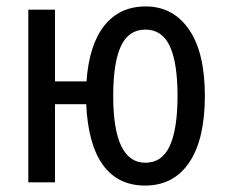

<svg xmlns="http://www.w3.org/2000/svg" viewBox="-20 -567 701 597"><path d="M617 -269Q617 -134 568.5 -62Q520 10 431 10Q347 10 300.5 -53.5Q254 -117 248 -243H151V0H68V-537H151V-314H249Q257 -428 304.5 -487.5Q352 -547 433 -547Q518 -547 567.5 -475.5Q617 -404 617 -269ZM332 -269Q332 -61 432 -61Q484 -61 508 -113.5Q532 -166 532 -269Q532 -372 508 -423.5Q484 -475 432 -475Q380 -475 356 -423.5Q332 -372 332 -269Z"/></svg>

Font: Avrile Sans Condensed
Style: Regular
Weight: 400
Width: 3
Designer: Monotype Design Team
Foundry: Monotype Imaging Inc.
Version: Version 2.001;September 10, 2019;FontCreator 11.5.0.2425 64-